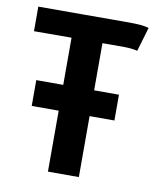

<svg xmlns="http://www.w3.org/2000/svg" viewBox="-76 -710 670 777"><g transform="rotate(10 259.0 -321.5)"><path d="M173.3 -246.1H62.5V-352.1H173.3V-545.9Q117.7 -545.9 74 -545.7Q30.3 -545.4 19 -545.4V-646.5Q44.9 -646.5 193.6 -646.7Q342.3 -647 392.1 -647Q446.8 -647 473.6 -639.2L444.3 -540Q418.9 -545.9 389.6 -545.9H300.3V-352.1H402.3V-246.1H300.3V4.4H173.3Z"/></g></svg>

Font: Fantasque Sans Mono
Style: Bold
Weight: 700
Monospace: yes
Designer: Jany Belluz
Version: Version 1.8.0 ; ttfautohint (v1.8.2)